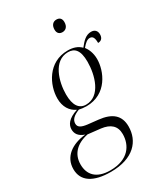

<svg xmlns="http://www.w3.org/2000/svg" viewBox="-285 -848 1034 1190"><g transform="rotate(-30 231.5 -253.5)"><path d="M318 -660C339 -660 359 -674 359 -709C359 -736 344 -747 323 -747C299 -747 282 -730 282 -698C282 -672 297 -660 318 -660ZM145 240C308 240 380 154 380 50C380 -29 332 -69 240 -79L166 -87C126 -92 102 -102 102 -129C102 -157 122 -177 165 -194C176 -191 198 -188 217 -188C364 -188 420 -324 420 -409C420 -454 404 -486 389 -506C410 -531 426 -545 445 -545C467 -545 475 -527 475 -492C503 -492 512 -512 512 -533C512 -557 498 -574 471 -574C434 -574 409 -548 381 -512C358 -535 328 -546 288 -546C146 -546 84 -414 84 -320C84 -260 111 -219 154 -199C85 -177 64 -143 64 -110C64 -81 78 -55 122 -40C23 -30 -49 21 -49 109C-49 196 21 240 145 240ZM220 -198C171 -198 143 -236 143 -315C143 -404 179 -536 284 -536C331 -536 360 -508 360 -424C360 -330 324 -198 220 -198ZM147 230C44 230 4 176 4 106C4 32 52 -17 135 -34L225 -24C290 -16 325 15 325 73C325 152 277 230 147 230Z"/></g></svg>

Font: Noto Serif Display SemiCondensed Light
Style: Italic
Weight: 300
Width: 4
Italic angle: -12°
Designer: Monotype Design Team
Foundry: Monotype Imaging Inc.
Version: Version 2.009